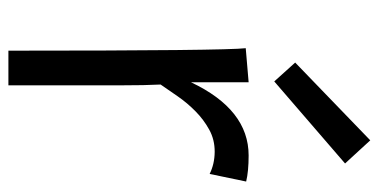

<svg xmlns="http://www.w3.org/2000/svg" viewBox="-242 -659 901 457"><g transform="rotate(90 208.5 -430.5)"><path d="M181.2 -362.3Q183.1 -325.2 183.1 -268.6V0H100.6Q100.6 -518.1 94.7 -564.9L175.8 -571.8V-434.6Q240.7 -571.8 350.1 -571.8Q387.7 -571.8 412.1 -565.9L394 -479Q370.6 -490.7 341.6 -491Q312.5 -491.2 288.6 -478Q264.6 -464.8 244.9 -445.3Q225.1 -425.8 209.5 -403.3ZM128.9 -682.6 314 -861.3 369.1 -801.3 173.8 -632.8Z"/></g></svg>

Font: Duru Sans
Style: Regular
Weight: 400
Designer: Onur Yazõcõgil
Foundry: Onur Yazõcõgil
Version: Version 1.001